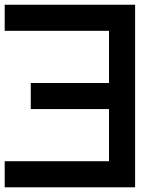

<svg xmlns="http://www.w3.org/2000/svg" viewBox="-20 -798 707 818"><path d="M444.4 -111.1V-333.3H111.1V-444.4H444.4V-666.7H0V-777.8H555.6V0H0V-111.1Z"/></svg>

Font: Pixeloid Sans
Style: Regular
Weight: 400
Designer: GGBotNet
Foundry: GGBotNet
Version: 0.5